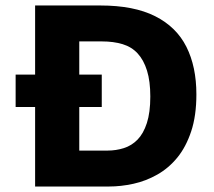

<svg xmlns="http://www.w3.org/2000/svg" viewBox="-20 -680 779 700"><path d="M37 -408H351V-290H37ZM183 0V-131H372Q403 -131 431.5 -140Q460 -149 481.5 -171Q503 -193 515.5 -231.5Q528 -270 528 -328Q528 -384 516 -422.5Q504 -461 482 -485Q460 -509 427 -519Q394 -529 352 -529H183V-660H346Q468 -660 545.5 -621Q623 -582 659.5 -509.5Q696 -437 696 -336Q696 -258 677 -201Q658 -144 626.5 -105.5Q595 -67 553.5 -43.5Q512 -20 466.5 -10Q421 0 377 0ZM108 0V-660H269V0Z"/></svg>

Font: Bricolage Grotesque 48pt Condensed ExtraBold ExtraBold
Style: Regular
Weight: 800
Version: Version 1.000;gftools[0.9.30]